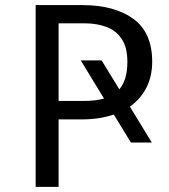

<svg xmlns="http://www.w3.org/2000/svg" viewBox="-20 -726 655 746"><path d="M571.3 -486.7Q571.3 -428.2 548.2 -384.1Q525.1 -340 484.6 -311.8L569.7 -172.3H488.7L422.1 -281Q367.2 -262.1 297.9 -262.1H207.7V0H118.5V-706.2H299Q425.1 -706.2 498.2 -652.8Q571.3 -599.5 571.3 -486.7ZM293.8 -491.3H374.9L443.6 -379Q474.9 -414.9 474.9 -485.6Q474.9 -541.5 453.1 -574.4Q431.3 -607.2 393.8 -621.3Q356.4 -635.4 308.7 -635.4H207.7V-333.8H305.1Q351.8 -333.8 384.1 -343.1Z"/></svg>

Font: FiraCode Nerd Font Mono
Style: Regular
Weight: 400
Monospace: yes
Designer: Carrois Corporate, Edenspiekermann AG, Nikita Prokopov
Foundry: Carrois Corporate, Edenspiekermann AG, Nikita Prokopov
Version: Version 6.002;Nerd Fonts 3.4.0